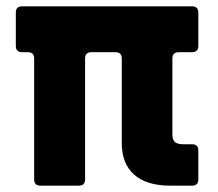

<svg xmlns="http://www.w3.org/2000/svg" viewBox="-20 -587 689 607"><path d="M108 0Q88 0 88 -20V-402Q88 -422 68 -422H50Q30 -422 30 -442V-547Q30 -567 50 -567H587Q607 -567 607 -547V-442Q607 -422 587 -422H545Q525 -422 525 -402V-163Q525 -145 533 -138Q541 -131 559 -131H587Q607 -131 607 -111V-20Q607 0 587 0H519Q444 0 404.5 -34.5Q365 -69 365 -135V-402Q365 -422 345 -422H269Q249 -422 249 -402V-20Q249 0 229 0Z"/></svg>

Font: Open Sauce Two Black
Style: Regular
Weight: 900
Designer: Alfredo Marco Pradil
Foundry: Creative Sauce Fz LLC
Version: Version 1.477